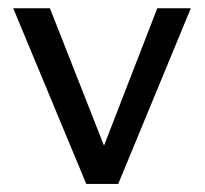

<svg xmlns="http://www.w3.org/2000/svg" viewBox="-20 -455 506 475"><path d="M452.1 -434.6 272.5 0H193.4L12.7 -434.6H103.5L237.3 -94.7L369.1 -434.6Z"/></svg>

Font: Padauk
Style: Regular
Weight: 400
Designer: Debbi Hosken
Foundry: SIL
Version: Version 3.003; ttfautohint (v1.8.2) -l 8 -r 50 -G 200 -x 14 